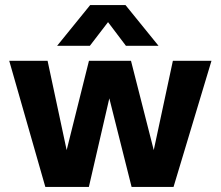

<svg xmlns="http://www.w3.org/2000/svg" viewBox="-20 -741 875 761"><path d="M337.3 -720.8 206.4 -559.5H336.2L408.2 -653.3L479.1 -559.5H608.3L477.5 -720.8ZM16.6 -500 159.7 0H332.2L413.3 -351.2L501.6 0H667.8L818.2 -500H665.2L589.4 -146L499.2 -500H332.6L244.2 -146L168.6 -500Z"/></svg>

Font: Overused Grotesk Light
Style: Regular
Weight: 300
Designer: RandomMaerks
Version: Version 0.005